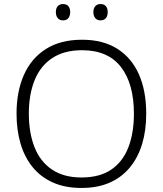

<svg xmlns="http://www.w3.org/2000/svg" viewBox="-20 -922 808 952"><path d="M705 -358Q705 -276 685 -209Q665 -142 624.5 -92.5Q584 -43 524 -16.5Q464 10 384 10Q303 10 242.5 -17Q182 -44 142 -93Q102 -142 82 -209.5Q62 -277 62 -359Q62 -468 98.5 -550.5Q135 -633 207.5 -679Q280 -725 387 -725Q490 -725 561 -680.5Q632 -636 668.5 -554Q705 -472 705 -358ZM123 -359Q123 -264 151 -192.5Q179 -121 237.5 -81.5Q296 -42 384 -42Q474 -42 531.5 -81Q589 -120 616.5 -191.5Q644 -263 644 -358Q644 -507 579.5 -590Q515 -673 387 -673Q298 -673 239 -634Q180 -595 151.5 -524Q123 -453 123 -359ZM257 -862Q257 -881 266.5 -891.5Q276 -902 292 -902Q310 -902 319 -891.5Q328 -881 328 -862Q328 -843 319 -832Q310 -821 292 -821Q276 -821 266.5 -832Q257 -843 257 -862ZM443 -862Q443 -881 452.5 -891.5Q462 -902 478 -902Q496 -902 505 -891.5Q514 -881 514 -862Q514 -843 505 -832Q496 -821 478 -821Q462 -821 452.5 -832Q443 -843 443 -862Z"/></svg>

Font: Noto Sans Hebrew Light
Style: Regular
Weight: 300
Designer: Monotype Design Team
Foundry: Monotype Imaging Inc.
Version: Version 2.003